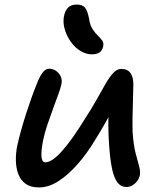

<svg xmlns="http://www.w3.org/2000/svg" viewBox="-20 -810 703 841"><path d="M151 11Q114 11 92 -5Q70 -21 60 -48Q50 -75 49.5 -108Q49 -141 56 -174Q62 -201 72 -237.5Q82 -274 94.5 -312.5Q107 -351 119 -384.5Q131 -418 139 -437Q152 -472 165.5 -490.5Q179 -509 195 -509Q212 -509 225.5 -499.5Q239 -490 246 -475Q253 -460 249 -441Q246 -426 235.5 -397Q225 -368 212 -333Q199 -298 187 -262Q175 -226 169 -196Q164 -172 162 -150Q160 -128 163.5 -113.5Q167 -99 179 -99Q208 -99 253 -150Q298 -201 351 -288Q380 -332 402 -371.5Q424 -411 441.5 -441.5Q459 -472 475.5 -490Q492 -508 511 -508Q540 -508 552.5 -488.5Q565 -469 564 -439Q564 -412 562.5 -374Q561 -336 560.5 -297Q560 -258 561 -229Q565 -175 573.5 -141Q582 -107 588.5 -85Q595 -63 593 -46Q591 -31 582.5 -19Q574 -7 561.5 1Q549 9 534 9Q509 9 494 -11.5Q479 -32 471 -70Q463 -108 459 -160Q456 -196 455 -236Q454 -276 455.5 -316Q457 -356 459 -390L496 -374Q486 -353 472.5 -328Q459 -303 440 -269.5Q421 -236 393 -191Q361 -138 321 -92Q281 -46 237.5 -17.5Q194 11 151 11ZM382 -572Q357 -572 333 -586.5Q309 -601 291.5 -625Q274 -649 265 -677Q256 -705 259 -732Q263 -760 276.5 -775Q290 -790 316 -790Q341 -790 352 -777Q363 -764 370 -729Q374 -700 385.5 -682.5Q397 -665 409 -653.5Q421 -642 428 -632Q435 -622 432 -607Q428 -588 415.5 -580Q403 -572 382 -572Z"/></svg>

Font: Shantell Sans Medium
Style: Italic
Weight: 500
Italic angle: -11°
Designer: Stephen Nixon, Anya Danilova, Shantell Martin
Foundry: Arrow Type
Version: Version 1.011;[c5ecc13dd]